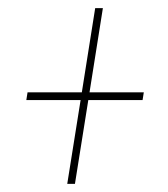

<svg xmlns="http://www.w3.org/2000/svg" viewBox="-20 -526 414 474"><path d="M146 -72 179 -279H45L48 -298H182L215 -506H234L201 -298H335L332 -279H198L165 -72Z"/></svg>

Font: Georama SemiCondensed Thin
Style: Italic
Weight: 100
Width: 4
Italic angle: -9°
Designer: Jean-Baptiste Levee
Foundry: Production Type
Version: Version 1.000